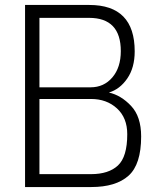

<svg xmlns="http://www.w3.org/2000/svg" viewBox="-20 -754 636 774"><path d="M81 -734H340Q523 -734 523 -547Q523 -481 493 -437.5Q463 -394 419 -381Q468 -370 508.5 -327Q549 -284 549 -204Q549 -91 498 -45.5Q447 0 348 0H81ZM345 -402Q399 -402 433 -442Q467 -482 467 -548Q467 -682 339 -682H139V-402ZM347 -52Q418 -52 455.5 -87Q493 -122 493 -213Q493 -279 451.5 -317Q410 -355 347 -355H139V-52Z"/></svg>

Font: Exo Light
Style: Regular
Weight: 300
Designer: Natanael Gama
Foundry: Natanael Gama
Version: Version 1.500; ttfautohint (v1.6)